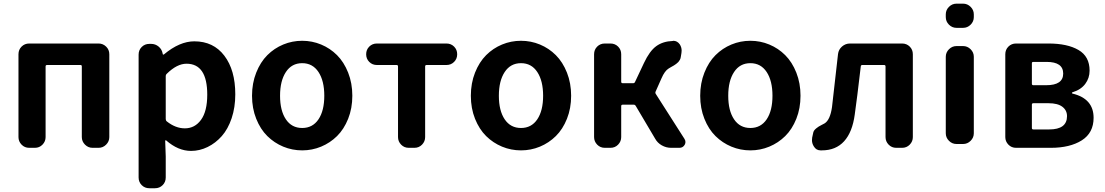

<svg xmlns="http://www.w3.org/2000/svg" viewBox="-20 -793 5927 1030"><path d="M136.7 0Q112.3 0 95.7 -17.1Q79.1 -34.2 79.1 -57.6V-502Q79.1 -526.4 95.7 -543Q112.3 -559.6 136.7 -559.6H508.8Q532.2 -559.6 549.3 -543Q566.4 -526.4 566.4 -502V-57.6Q566.4 -34.2 549.3 -17.1Q532.2 0 508.8 0H476.6Q453.1 0 436 -17.1Q418.9 -34.2 418.9 -57.6V-436.5Q418.9 -444.3 412.1 -444.3H232.4Q224.6 -444.3 224.6 -436.5V-57.6Q224.6 -34.2 208 -17.1Q191.4 0 167 0Z M781.2 216.8Q756.8 216.8 740.2 200.2Q723.6 183.6 723.6 159.2V-500Q723.6 -524.4 740.2 -541Q756.8 -557.6 781.2 -557.6H791Q813.5 -557.6 831.1 -543Q848.6 -528.3 852.5 -505.9L853.5 -502Q853.5 -500 855.5 -500Q857.4 -500 859.4 -501Q943.4 -571.3 1022.5 -571.3Q1125 -571.3 1183.6 -494.1Q1242.2 -417 1242.2 -287.1Q1242.2 -216.8 1222.7 -158.7Q1203.1 -100.6 1169.9 -63Q1136.7 -25.4 1093.8 -4.4Q1050.8 16.6 1004.9 16.6Q935.5 16.6 871.1 -40Q869.1 -41 867.7 -40Q866.2 -39.1 866.2 -37.1L869.1 46.9V159.2Q869.1 183.6 852.5 200.2Q835.9 216.8 811.5 216.8ZM971.7 -104.5Q1025.4 -104.5 1058.6 -150.4Q1091.8 -196.3 1091.8 -285.2Q1091.8 -451.2 980.5 -451.2Q929.7 -451.2 875 -397.5Q869.1 -392.6 869.1 -385.7V-154.3Q869.1 -146.5 875 -141.6Q921.9 -104.5 971.7 -104.5Z M1332 -279.3Q1332 -346.7 1354.5 -403.3Q1377 -460 1414.1 -497.1Q1451.2 -534.2 1499.5 -554.2Q1547.9 -574.2 1601.1 -574.2Q1654.3 -574.2 1702.6 -554.2Q1751 -534.2 1788.1 -497.1Q1825.2 -460 1847.7 -403.3Q1870.1 -346.7 1870.1 -279.3Q1870.1 -211.9 1847.7 -155.8Q1825.2 -99.6 1788.1 -63Q1751 -26.4 1702.6 -6.3Q1654.3 13.7 1601.1 13.7Q1547.9 13.7 1499.5 -6.3Q1451.2 -26.4 1414.1 -63Q1377 -99.6 1354.5 -155.8Q1332 -211.9 1332 -279.3ZM1719.7 -279.3Q1719.7 -359.4 1688.5 -406.7Q1657.2 -454.1 1601.1 -454.1Q1544.9 -454.1 1513.7 -406.7Q1482.4 -359.4 1482.4 -279.3Q1482.4 -199.2 1513.7 -152.8Q1544.9 -106.4 1601.1 -106.4Q1657.2 -106.4 1688.5 -152.8Q1719.7 -199.2 1719.7 -279.3Z M2172.9 0Q2148.4 0 2131.8 -17.1Q2115.2 -34.2 2115.2 -57.6V-436.5Q2115.2 -444.3 2107.4 -444.3H2002Q1977.5 -444.3 1960.9 -460.9Q1944.3 -477.5 1944.3 -502Q1944.3 -526.4 1960.9 -543Q1977.5 -559.6 2002 -559.6H2375Q2399.4 -559.6 2416 -543Q2432.6 -526.4 2432.6 -502Q2432.6 -477.5 2416 -460.9Q2399.4 -444.3 2375 -444.3H2268.6Q2260.7 -444.3 2260.7 -436.5V-57.6Q2260.7 -34.2 2244.1 -17.1Q2227.5 0 2203.1 0Z M2505.9 -279.3Q2505.9 -346.7 2528.3 -403.3Q2550.8 -460 2587.9 -497.1Q2625 -534.2 2673.3 -554.2Q2721.7 -574.2 2774.9 -574.2Q2828.1 -574.2 2876.5 -554.2Q2924.8 -534.2 2961.9 -497.1Q2999 -460 3021.5 -403.3Q3043.9 -346.7 3043.9 -279.3Q3043.9 -211.9 3021.5 -155.8Q2999 -99.6 2961.9 -63Q2924.8 -26.4 2876.5 -6.3Q2828.1 13.7 2774.9 13.7Q2721.7 13.7 2673.3 -6.3Q2625 -26.4 2587.9 -63Q2550.8 -99.6 2528.3 -155.8Q2505.9 -211.9 2505.9 -279.3ZM2893.6 -279.3Q2893.6 -359.4 2862.3 -406.7Q2831.1 -454.1 2774.9 -454.1Q2718.8 -454.1 2687.5 -406.7Q2656.2 -359.4 2656.2 -279.3Q2656.2 -199.2 2687.5 -152.8Q2718.8 -106.4 2774.9 -106.4Q2831.1 -106.4 2862.3 -152.8Q2893.6 -199.2 2893.6 -279.3Z M3497.1 -301.8Q3494.1 -294.9 3498 -289.1L3651.4 -48.8Q3657.2 -40 3657.2 -31.2Q3657.2 -24.4 3653.3 -16.6Q3643.6 0 3625 0H3580.1Q3553.7 0 3530.3 -13.2Q3506.8 -26.4 3494.1 -49.8L3390.6 -224.6Q3386.7 -231.4 3379.9 -231.4H3320.3Q3312.5 -231.4 3312.5 -223.6V-57.6Q3312.5 -34.2 3295.9 -17.1Q3279.3 0 3254.9 0H3224.6Q3200.2 0 3183.6 -17.1Q3167 -34.2 3167 -57.6V-502Q3167 -526.4 3183.6 -543Q3200.2 -559.6 3224.6 -559.6H3254.9Q3279.3 -559.6 3295.9 -543Q3312.5 -526.4 3312.5 -502V-354.5Q3312.5 -346.7 3320.3 -346.7H3377Q3383.8 -346.7 3386.7 -353.5L3434.6 -455.1Q3464.8 -519.5 3500.5 -545.4Q3536.1 -571.3 3588.9 -573.2Q3590.8 -574.2 3591.8 -574.2Q3613.3 -574.2 3627 -554.7Q3636.7 -539.1 3636.7 -521.5Q3636.7 -515.6 3635.7 -508.8L3631.8 -485.4Q3630.9 -478.5 3627 -471.7Q3623 -464.8 3619.1 -460.4Q3615.2 -456.1 3607.4 -450.2Q3599.6 -444.3 3595.2 -441.9Q3590.8 -439.5 3580.6 -433.6Q3570.3 -427.7 3567.4 -425.8Q3545.9 -413.1 3528.3 -372.1Z M3736.3 -279.3Q3736.3 -346.7 3758.8 -403.3Q3781.2 -460 3818.4 -497.1Q3855.5 -534.2 3903.8 -554.2Q3952.1 -574.2 4005.4 -574.2Q4058.6 -574.2 4106.9 -554.2Q4155.3 -534.2 4192.4 -497.1Q4229.5 -460 4252 -403.3Q4274.4 -346.7 4274.4 -279.3Q4274.4 -211.9 4252 -155.8Q4229.5 -99.6 4192.4 -63Q4155.3 -26.4 4106.9 -6.3Q4058.6 13.7 4005.4 13.7Q3952.1 13.7 3903.8 -6.3Q3855.5 -26.4 3818.4 -63Q3781.2 -99.6 3758.8 -155.8Q3736.3 -211.9 3736.3 -279.3ZM4124 -279.3Q4124 -359.4 4092.8 -406.7Q4061.5 -454.1 4005.4 -454.1Q3949.2 -454.1 3918 -406.7Q3886.7 -359.4 3886.7 -279.3Q3886.7 -199.2 3918 -152.8Q3949.2 -106.4 4005.4 -106.4Q4061.5 -106.4 4092.8 -152.8Q4124 -199.2 4124 -279.3Z M4388.7 13.7Q4385.7 13.7 4381.8 13.7Q4358.4 13.7 4345.7 -7.8Q4335.9 -23.4 4335.9 -41Q4335.9 -47.9 4336.9 -54.7L4341.8 -77.1Q4342.8 -85.9 4347.2 -92.3Q4351.6 -98.6 4358.9 -104.5Q4366.2 -110.4 4371.6 -113.8Q4377 -117.2 4388.2 -123Q4399.4 -128.9 4403.3 -130.9Q4433.6 -149.4 4443.4 -218.8Q4451.2 -285.2 4475.6 -502.9Q4478.5 -527.3 4497.1 -543.5Q4515.6 -559.6 4540 -559.6H4819.3Q4843.8 -559.6 4860.4 -543Q4877 -526.4 4877 -502V-57.6Q4877 -34.2 4860.4 -17.1Q4843.8 0 4819.3 0H4788.1Q4763.7 0 4747.1 -17.1Q4730.5 -34.2 4730.5 -57.6V-436.5Q4730.5 -444.3 4722.7 -444.3H4605.5Q4598.6 -444.3 4597.7 -436.5Q4577.1 -259.8 4565.4 -178.7Q4552.7 -84 4508.3 -35.2Q4463.9 13.7 4388.7 13.7Z M5111.3 -643.6Q5087.9 -643.6 5070.8 -660.6Q5053.7 -677.7 5053.7 -701.2V-715.8Q5053.7 -739.3 5070.8 -756.3Q5087.9 -773.4 5111.3 -773.4H5146.5Q5169.9 -773.4 5187 -756.3Q5204.1 -739.3 5204.1 -715.8V-701.2Q5204.1 -677.7 5187 -660.6Q5169.9 -643.6 5146.5 -643.6ZM5111.3 -20.5Q5087.9 -20.5 5070.8 -37.6Q5053.7 -54.7 5053.7 -78.1V-488.3Q5053.7 -511.7 5070.8 -528.8Q5087.9 -545.9 5111.3 -545.9H5146.5Q5169.9 -545.9 5187 -528.8Q5204.1 -511.7 5204.1 -488.3V-78.1Q5204.1 -54.7 5187 -37.6Q5169.9 -20.5 5146.5 -20.5Z M5430.7 0Q5406.2 0 5389.6 -17.1Q5373 -34.2 5373 -57.6V-502Q5373 -526.4 5389.6 -543Q5406.2 -559.6 5430.7 -559.6H5604.5Q5706.1 -559.6 5765.6 -524.9Q5825.2 -490.2 5825.2 -414.1Q5825.2 -374 5801.8 -342.8Q5778.3 -311.5 5733.4 -297.9Q5730.5 -296.9 5730.5 -294.4Q5730.5 -292 5733.4 -291Q5846.7 -263.7 5846.7 -161.1Q5846.7 -80.1 5783.2 -40Q5719.7 0 5617.2 0ZM5515.6 -343.8Q5515.6 -335.9 5523.4 -335.9H5592.8Q5683.6 -335.9 5683.6 -398.4Q5683.6 -460.9 5594.7 -460.9H5523.4Q5515.6 -460.9 5515.6 -454.1ZM5515.6 -106.4Q5515.6 -98.6 5523.4 -98.6H5608.4Q5704.1 -98.6 5704.1 -169.9Q5704.1 -201.2 5679.2 -220.2Q5654.3 -239.3 5604.5 -239.3H5523.4Q5515.6 -239.3 5515.6 -231.4Z"/></svg>

Font: Gen Jyuu Gothic Bold
Style: Bold
Weight: 700
Designer: [Source Han Sans]
Ryoko NISHIZUKA  (kana & ideographs); Paul D. Hunt (Latin, Greek & Cyrillic); Wenlong ZHANG  (bopomofo
Version: Version 1.002.20150607